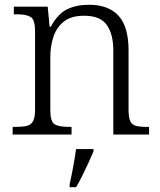

<svg xmlns="http://www.w3.org/2000/svg" viewBox="-20 -564 672 805"><path d="M33 0V-32H47Q76 -32 93.5 -36.5Q111 -41 119 -56.5Q127 -72 127 -105V-433Q127 -481 109 -492.5Q91 -504 53 -504H38V-536H180L188 -452H193Q223 -507 262 -525.5Q301 -544 353 -544Q435 -544 477 -498Q519 -452 519 -353V-105Q519 -72 526 -56.5Q533 -41 549.5 -36.5Q566 -32 595 -32H605V0H455V-354Q455 -420 428 -459Q401 -498 333 -498Q278 -498 247.5 -473.5Q217 -449 204 -409.5Q191 -370 191 -326V-102Q191 -54 209 -43Q227 -32 270 -32H280V0ZM272 208Q280 173 287 134.5Q294 96 299 61H372V71Q363 92 350.5 119.5Q338 147 324.5 174Q311 201 299 221H272Z"/></svg>

Font: Noto Serif Tamil Light
Style: Regular
Weight: 300
Designer: Indian Type Foundry, Tom Grace, and the Monotype Design Team
Foundry: Monotype Imaging Inc.
Version: Version 2.004; ttfautohint (v1.8.4.7-5d5b)